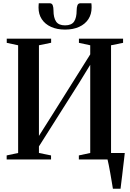

<svg xmlns="http://www.w3.org/2000/svg" viewBox="-20 -981 799 1181"><path d="M674.5 180Q671 159 666.8 133.5Q662.5 108 658 82.2Q653.5 56.5 649 34.2Q644.5 12 641 -2L614 -40H747.5Q745.5 -20.5 742.8 2Q740 24.5 737.2 48.5Q734.5 72.5 731.8 95.8Q729 119 726.2 140.5Q723.5 162 721.5 180ZM21 0V-25L91.5 -40V-702.5L21.5 -717.5V-743H294.5V-718L219.5 -702.5V-145L300.5 -273L535 -646.5V-702.5L465.5 -717.5V-743H737V-717.5L663 -702.5V-40L738 -25V0H465V-25L535 -40V-582.5L467 -471.5L219.5 -80.5V-40L294 -25V0ZM285.5 -961Q300 -961 304.5 -948.2Q309 -935.5 309 -917Q309 -872 325 -848.5Q341 -825 380 -825Q420 -825 435.8 -848.5Q451.5 -872 451.5 -917Q451.5 -935.5 456.2 -948.2Q461 -961 474.5 -961H542Q543 -955 543.2 -948.2Q543.5 -941.5 543.5 -934.5Q543.5 -893.5 523.5 -863Q503.5 -832.5 466.8 -815.8Q430 -799 380 -799Q330.5 -799 293.8 -815.8Q257 -832.5 237 -863Q217 -893.5 217 -934.5Q217 -941.5 217.5 -948.2Q218 -955 218.5 -961Z"/></svg>

Font: Merriweather 120pt SemiBold
Style: Regular
Weight: 600
Version: Version 2.100